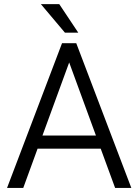

<svg xmlns="http://www.w3.org/2000/svg" viewBox="-20 -923 679 943"><path d="M545.4 0 474.6 -192.9H164.6L94.2 0H14.6L284.7 -710.9H354.5L625 0ZM188.5 -257.3H451.2L319.8 -616.2ZM271 -902.8 364.3 -762.7H298.8L180.7 -902.8Z"/></svg>

Font: Vazirmatn RD Light
Style: Regular
Weight: 300
Designer: Saber Rastikerdar
Foundry: Saber Rastikerdar
Version: Version 32.102